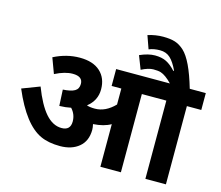

<svg xmlns="http://www.w3.org/2000/svg" viewBox="-121 -1055 1396 1213"><g transform="rotate(15 577.0 -448.0)"><path d="M502 -345.7Q571.3 -345.7 630.9 -407.2V-511.7H567.4V-622.1H918.9Q877 -665.5 844.7 -675.8Q828.1 -681.2 795.9 -681.2Q763.7 -681.2 717.8 -657.7L684.1 -744.6Q739.3 -769 783.2 -769Q827.1 -769 857.4 -753.9Q887.7 -738.8 918.5 -705.1L923.8 -706.1Q899.4 -758.8 872.6 -783.7Q845.7 -808.6 805.2 -808.6Q764.6 -808.6 732.9 -795.4L702.6 -880.9Q753.9 -896.5 801.8 -896.5Q849.6 -896.5 880.4 -886.7Q911.1 -877 939.9 -850.6Q998 -796.9 1048.8 -622.1H1153.8V-511.7H1059.6V0H925.3V-511.7H765.1V0H630.9V-278.8Q586.4 -252.9 516.1 -248.5Q521 -228 521 -211.4Q520.5 -138.7 473.6 -99.6Q426.8 -60.5 350.6 -60.1Q274.4 -60.1 222.7 -84Q109.4 -135.7 19.5 -348.1L134.8 -392.1Q176.8 -282.2 224.6 -227.5Q272.5 -172.9 330.1 -172.9Q387.7 -172.9 388.2 -230.5Q388.2 -277.8 356 -312.5Q322.3 -305.2 280.8 -304.2L275.4 -409.7Q327.6 -412.6 352.1 -426.8Q376.5 -440.9 376.5 -473.6Q376.5 -522.5 311 -522.5Q260.3 -522.5 195.8 -489.7L158.7 -589.8Q241.7 -632.3 328.1 -632.3Q415 -632.3 461.9 -589.4Q508.8 -546.4 508.8 -473.1Q508.8 -399.9 448.7 -353Q467.8 -345.7 502 -345.7Z"/></g></svg>

Font: NotoSans-Bold
Style: Bold
Weight: 700
Designer: Monotype Design team
Foundry: Monotype Imaging Inc.
Version: Version 1.04